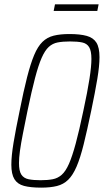

<svg xmlns="http://www.w3.org/2000/svg" viewBox="-20 -852 476 880"><path d="M169 8Q120 8 90 0Q60 -8 46 -31Q32 -54 32 -97Q32 -137 42 -197.5Q52 -258 70 -344Q88 -435 104 -497.5Q120 -560 136.5 -599.5Q153 -639 174.5 -660Q196 -681 226 -688.5Q256 -696 298 -696Q347 -696 377.5 -687.5Q408 -679 422 -656.5Q436 -634 436 -590Q436 -550 426 -490Q416 -430 398 -344Q379 -253 363.5 -190.5Q348 -128 331 -88.5Q314 -49 292.5 -28Q271 -7 241 0.5Q211 8 169 8ZM166 -26Q198 -26 221.5 -30.5Q245 -35 263 -51Q281 -67 296 -101Q311 -135 327 -194Q343 -253 362 -344Q381 -432 390 -490Q399 -548 399 -582Q399 -619 388.5 -636Q378 -653 356.5 -657.5Q335 -662 301 -662Q268 -662 244.5 -657.5Q221 -653 203.5 -637Q186 -621 171 -587Q156 -553 140.5 -494Q125 -435 106 -344Q94 -285 85 -239.5Q76 -194 71.5 -161Q67 -128 67 -105Q67 -68 78 -51.5Q89 -35 111 -30.5Q133 -26 166 -26ZM226 -802 232 -832H432L426 -802Z"/></svg>

Font: Saira Condensed Thin
Style: Italic
Weight: 250
Width: 3
Italic angle: -12°
Designer: Hector Gatti with collaboration of the Omnibus-Type team
Foundry: Omnibus-Type
Version: Version 1.101